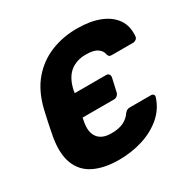

<svg xmlns="http://www.w3.org/2000/svg" viewBox="-161 -862 1015 1025"><g transform="rotate(-30 346.5 -350.0)"><path d="M288 10Q199 10 137.5 -19.5Q76 -49 51 -112Q26 -175 43 -274Q45 -284 49 -304.5Q53 -325 58 -349.5Q63 -374 68 -395Q73 -416 75 -426Q99 -524 152 -586.5Q205 -649 279.5 -679.5Q354 -710 442 -710Q522 -710 580 -687.5Q638 -665 668 -622Q698 -579 692 -516Q691 -507 682.5 -500.5Q674 -494 665 -494H534Q522 -494 517.5 -498Q513 -502 510 -512Q507 -534 484.5 -550Q462 -566 414 -566Q355 -566 316 -534Q277 -502 262 -432L260 -417H454Q465 -417 470.5 -409Q476 -401 474 -390L456 -310Q454 -299 445 -291Q436 -283 426 -283H231L228 -267Q214 -203 239 -168Q264 -133 323 -133Q370 -133 399.5 -148Q429 -163 444 -187Q453 -197 459.5 -200.5Q466 -204 477 -204H607Q616 -204 621.5 -198Q627 -192 624 -183Q604 -119 553.5 -76Q503 -33 434 -11.5Q365 10 288 10Z"/></g></svg>

Font: Rubik
Style: Bold Italic
Weight: 700
Italic angle: -12°
Designer: Hubert and Fischer
Foundry: Hubert and Fischer
Version: Version 2.300;gftools[0.9.30]